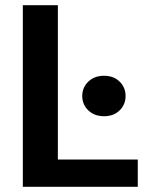

<svg xmlns="http://www.w3.org/2000/svg" viewBox="-20 -720 598 740"><path d="M68 0V-700H203V-105H511V0ZM381 -272Q344 -272 320.5 -294.5Q297 -317 297 -350Q297 -383 320.5 -405.5Q344 -428 381 -428Q418 -428 441 -405.5Q464 -383 464 -350Q464 -317 441 -294.5Q418 -272 381 -272Z"/></svg>

Font: DM Sans 16pt
Style: Bold
Weight: 700
Version: Version 4.004;gftools[0.9.30]